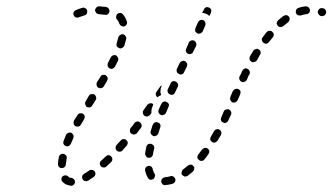

<svg xmlns="http://www.w3.org/2000/svg" viewBox="-20 -578 1056 610"><path d="M205 12Q210 13 214 9Q218 6 218 1Q218 -1 218 -4Q217 -6 215 -8Q214 -10 212 -11Q210 -12 207 -13Q200 -13 197 -17Q193 -21 188 -21Q183 -21 179 -18Q177 -16 176 -14Q175 -11 175 -9Q175 -6 176 -4Q177 -2 179 0Q184 5 190 8Q197 11 205 12ZM536 0Q538 -5 537 -10Q536 -12 534 -14Q533 -16 531 -17Q528 -18 526 -19Q523 -19 521 -18Q512 -15 504 -15Q501 -14 499 -13Q497 -12 495 -10Q493 -8 493 -6Q492 -3 492 -1Q493 4 497 8Q501 11 506 10Q517 9 528 6Q533 4 536 0ZM283 -24Q284 -29 281 -33Q279 -35 277 -37Q275 -38 273 -38Q270 -39 268 -38Q265 -38 263 -36Q255 -30 247 -26Q245 -24 243 -22Q242 -20 241 -18Q241 -16 241 -13Q241 -11 243 -8Q245 -4 250 -3Q255 -1 260 -4Q268 -9 278 -16Q282 -19 283 -24ZM453 -9Q455 -8 457 -7Q460 -7 462 -7Q465 -8 467 -9Q471 -12 472 -17Q474 -22 471 -26Q467 -32 465 -41Q465 -44 463 -46Q462 -48 460 -49Q458 -50 456 -51Q453 -51 451 -51Q446 -50 443 -46Q440 -41 441 -36Q444 -23 450 -13Q451 -11 453 -9ZM596 -37Q597 -40 597 -42Q598 -44 597 -47Q596 -49 594 -51Q591 -55 586 -55Q581 -55 577 -52Q569 -45 562 -40Q558 -37 557 -31Q556 -26 559 -22Q561 -20 563 -19Q565 -18 567 -17Q570 -17 572 -18Q575 -18 577 -20Q585 -26 593 -33Q595 -35 596 -37ZM167 -48Q171 -44 176 -44Q178 -44 181 -45Q183 -45 185 -47Q187 -49 188 -51Q189 -53 189 -56Q190 -65 192 -75Q193 -80 190 -84Q187 -88 182 -89Q179 -90 177 -89Q174 -89 172 -87Q170 -86 169 -84Q168 -82 167 -79Q165 -68 164 -57Q164 -52 167 -48ZM337 -72Q337 -77 333 -81Q332 -83 329 -84Q327 -85 325 -85Q322 -85 320 -84Q318 -83 316 -81Q308 -74 301 -67Q299 -66 298 -63Q297 -61 297 -59Q297 -56 298 -54Q299 -51 300 -50Q304 -46 309 -46Q314 -45 318 -49Q325 -56 333 -63Q337 -67 337 -72ZM645 -97Q644 -103 640 -106Q638 -107 635 -108Q633 -108 630 -108Q628 -108 626 -106Q624 -105 622 -103Q616 -95 610 -87Q608 -85 608 -83Q607 -81 607 -78Q607 -76 609 -73Q610 -71 612 -70Q616 -66 621 -67Q626 -67 629 -71Q636 -79 642 -88Q645 -92 645 -97ZM442 -86Q442 -84 444 -82Q445 -80 447 -78Q449 -77 452 -77Q457 -76 461 -79Q465 -82 466 -87Q467 -96 470 -107Q470 -109 470 -111Q469 -114 468 -116Q466 -118 464 -119Q462 -121 460 -121Q455 -122 451 -120Q446 -117 445 -112Q443 -101 441 -91Q441 -88 442 -86ZM385 -120Q386 -122 386 -125Q385 -127 384 -130Q383 -132 381 -133Q377 -137 372 -136Q367 -136 364 -132Q357 -124 350 -117Q349 -115 348 -113Q347 -110 347 -108Q347 -106 348 -103Q349 -101 351 -99Q355 -96 360 -96Q365 -96 369 -100Q376 -108 383 -116Q384 -118 385 -120ZM182 -120Q184 -116 189 -114Q191 -113 194 -113Q196 -113 198 -114Q201 -115 202 -117Q204 -119 205 -121Q209 -130 213 -139Q215 -144 213 -149Q211 -153 207 -156Q202 -158 197 -156Q192 -154 190 -150Q186 -140 182 -130Q180 -125 182 -120ZM683 -154Q684 -156 683 -158Q682 -161 681 -163Q679 -165 677 -166Q675 -167 673 -168Q670 -168 668 -167Q665 -167 663 -165Q661 -163 660 -161Q655 -153 650 -144Q649 -142 648 -139Q648 -137 648 -135Q649 -132 650 -130Q652 -128 654 -127Q658 -124 663 -125Q668 -127 671 -131Q677 -140 682 -149Q683 -151 683 -154ZM460 -152Q462 -148 467 -146Q472 -144 476 -147Q481 -149 483 -154Q486 -163 489 -173Q490 -175 490 -178Q490 -180 489 -183Q487 -185 486 -187Q484 -188 481 -189Q477 -191 472 -189Q467 -186 465 -181Q462 -171 459 -162Q457 -157 460 -152ZM430 -176Q430 -179 430 -181Q429 -184 428 -186Q427 -188 425 -189Q421 -193 416 -192Q410 -191 407 -187Q402 -179 395 -171Q392 -167 393 -161Q393 -156 398 -153Q399 -152 402 -151Q404 -150 407 -151Q409 -151 411 -152Q414 -153 415 -155Q422 -164 428 -172Q429 -174 430 -176ZM214 -185Q215 -180 220 -177Q224 -175 229 -176Q234 -177 237 -182L247 -199Q250 -204 249 -209Q248 -214 243 -217Q239 -219 234 -218Q229 -217 226 -212L215 -195Q213 -190 214 -185ZM715 -218Q715 -221 714 -223Q713 -225 712 -227Q710 -229 708 -230Q703 -232 698 -230Q693 -229 691 -224L683 -205Q682 -203 682 -200Q681 -198 682 -196Q683 -193 685 -191Q687 -190 689 -189Q694 -186 698 -188Q703 -190 705 -195L714 -214Q715 -216 715 -218ZM453 -210Q451 -209 449 -208Q446 -208 444 -208Q441 -209 439 -210Q435 -213 434 -218Q433 -224 436 -228L448 -245Q450 -247 452 -248Q454 -249 456 -250Q459 -250 461 -250Q464 -249 466 -248Q466 -247 466 -247Q467 -247 467 -246Q465 -242 464 -238Q461 -232 461 -225Q461 -222 461 -219L457 -213Q455 -211 453 -210ZM484 -229Q482 -224 484 -220Q486 -215 491 -213Q496 -211 500 -213Q505 -215 507 -219Q510 -226 513 -233L515 -238Q518 -243 516 -248Q514 -252 509 -254Q504 -257 500 -255Q495 -253 493 -248L490 -243Q487 -236 484 -229ZM251 -246Q252 -241 256 -238Q258 -237 261 -237Q263 -236 266 -237Q268 -238 270 -239Q272 -241 273 -243L284 -260Q287 -265 285 -270Q284 -275 280 -278Q275 -280 270 -279Q265 -278 262 -273L252 -256Q249 -251 251 -246ZM736 -262 743 -278Q745 -283 744 -288Q742 -293 737 -295Q732 -297 727 -295Q723 -293 720 -289L713 -273L712 -270Q710 -265 712 -260Q714 -255 718 -253Q720 -252 723 -252Q725 -252 728 -253Q730 -254 732 -256Q734 -257 735 -260ZM477 -286 489 -303Q490 -304 491 -305Q493 -306 494 -307L493 -303Q490 -297 490 -291Q489 -283 492 -277Q492 -276 492 -276Q492 -276 492 -276Q485 -273 480 -269Q476 -272 475 -277Q474 -282 477 -286ZM513 -285Q515 -280 520 -278Q524 -276 529 -277Q534 -279 536 -284L545 -303Q546 -305 546 -307Q546 -310 545 -312Q544 -315 542 -316Q541 -318 538 -319Q534 -321 529 -320Q524 -318 522 -313L513 -294Q511 -290 513 -285ZM298 -332 288 -317Q286 -312 287 -307Q288 -302 293 -299Q297 -297 302 -298Q307 -299 310 -304L319 -319L320 -321Q323 -326 322 -331Q320 -336 316 -339Q312 -341 306 -340Q301 -339 299 -334ZM773 -343Q775 -347 773 -352Q771 -357 767 -359Q764 -360 762 -361Q759 -361 757 -360Q755 -359 753 -357Q751 -356 750 -353Q748 -350 747 -346L741 -335Q739 -330 741 -325Q743 -320 748 -318Q752 -316 757 -318Q762 -320 764 -324L769 -336Q771 -339 773 -343ZM541 -354Q541 -352 542 -349Q543 -347 545 -345Q546 -344 549 -343Q553 -340 558 -342Q563 -344 565 -349L574 -367Q575 -370 575 -372Q575 -375 574 -377Q573 -379 571 -381Q570 -383 567 -384Q563 -386 558 -384Q553 -382 551 -378L542 -359Q541 -357 541 -354ZM322 -368Q324 -363 328 -361Q333 -358 338 -360Q343 -362 345 -366Q350 -376 355 -385Q357 -390 355 -394Q353 -399 349 -402Q344 -404 339 -402Q334 -400 332 -396Q328 -387 323 -378Q321 -373 322 -368ZM808 -413Q807 -418 802 -421Q800 -422 798 -423Q795 -423 793 -422Q790 -422 788 -420Q786 -419 785 -417Q779 -408 774 -399Q773 -397 773 -394Q772 -392 773 -389Q774 -387 775 -385Q777 -383 779 -382Q783 -379 788 -381Q793 -382 796 -386Q801 -395 806 -404Q809 -408 808 -413ZM571 -414Q573 -409 578 -407Q580 -406 583 -406Q585 -406 587 -407Q590 -408 592 -410Q593 -411 594 -414L603 -432Q605 -437 603 -442Q601 -447 597 -449Q594 -450 592 -450Q589 -450 587 -449Q585 -448 583 -447Q581 -445 580 -443L572 -424Q569 -419 571 -414ZM351 -431Q354 -427 359 -425Q364 -423 368 -426Q373 -428 375 -433Q378 -444 381 -454Q382 -459 379 -463Q377 -467 372 -469Q367 -470 362 -467Q358 -465 356 -460Q354 -451 351 -441Q349 -436 351 -431ZM850 -469Q849 -474 845 -477Q843 -479 841 -480Q838 -480 836 -480Q833 -480 831 -479Q829 -478 827 -476Q821 -468 814 -459Q811 -455 812 -450Q813 -445 817 -442Q821 -439 826 -439Q831 -440 834 -444Q840 -452 847 -460Q850 -464 850 -469ZM600 -484Q600 -481 600 -479Q601 -477 603 -475Q605 -473 607 -472Q612 -470 617 -472Q621 -474 624 -478L632 -497Q633 -499 633 -502Q633 -504 632 -507Q631 -509 630 -511Q628 -513 626 -514Q623 -515 621 -515Q618 -515 616 -514Q614 -513 612 -511Q610 -510 609 -507L601 -489Q600 -486 600 -484ZM900 -516Q901 -521 898 -525Q895 -529 890 -530Q884 -530 880 -527Q872 -521 864 -514Q860 -510 859 -505Q859 -500 863 -496Q866 -492 871 -492Q876 -492 880 -495Q888 -502 895 -507Q899 -510 900 -516ZM365 -496Q370 -493 375 -494Q380 -496 382 -500Q385 -505 383 -510Q379 -523 370 -533Q368 -535 366 -536Q364 -537 361 -537Q359 -537 357 -536Q354 -535 352 -533Q349 -530 349 -524Q348 -519 352 -516Q357 -510 359 -503Q361 -498 365 -496ZM256 -535Q258 -539 257 -544Q256 -547 255 -549Q253 -551 251 -552Q249 -553 246 -554Q244 -554 241 -553Q233 -551 221 -546Q218 -545 217 -543Q215 -542 214 -539Q213 -537 213 -535Q213 -532 214 -530Q216 -525 220 -523Q225 -521 230 -523Q241 -527 248 -529Q253 -530 256 -535ZM1011 -529Q1015 -532 1016 -537Q1017 -542 1014 -547Q1011 -551 1006 -552H1004Q999 -553 995 -550Q991 -547 990 -542Q989 -537 992 -533Q995 -528 1000 -527H1001Q1006 -526 1011 -529ZM635 -555Q640 -556 644 -554Q649 -552 651 -547Q652 -542 650 -537L645 -527Q641 -532 635 -534Q629 -537 622 -537Q622 -537 622 -537L628 -548Q630 -553 635 -555ZM962 -537Q965 -541 965 -546Q964 -551 960 -555Q956 -558 951 -558Q940 -557 928 -553Q923 -551 921 -547Q919 -542 920 -537Q922 -532 926 -530Q931 -528 936 -529Q945 -532 953 -533Q958 -533 962 -537ZM323 -533Q327 -537 328 -542Q328 -544 327 -547Q327 -549 325 -551Q324 -553 322 -554Q320 -555 317 -556Q307 -557 295 -558Q290 -558 286 -554Q283 -551 282 -546Q282 -543 283 -541Q284 -539 286 -537Q287 -535 290 -534Q292 -533 294 -533Q305 -532 314 -531Q319 -530 323 -533Z"/></svg>

Font: FRB American Cursive Guidelines Dashed
Style: Italic
Weight: 400
Italic angle: -25°
Version: Version 2.0;Modular Font Editor K font №1